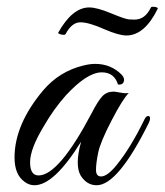

<svg xmlns="http://www.w3.org/2000/svg" viewBox="-20 -546 487 568"><path d="M279 -24Q298 -24 326 -59Q367 -110 407 -192Q411 -201 416.5 -202.5Q422 -204 423.5 -199Q425 -194 421 -184Q329 2 266 2Q237 2 219 -26Q210 -41 210 -66Q210 -91 220 -127Q140 2 82 2Q66 2 53 -8Q23 -29 23 -80Q23 -178 108 -279Q156 -335 226 -352Q245 -357 262 -357Q308 -357 340 -325Q350 -314 346 -304Q342 -294 329 -296Q318 -332 281 -332Q238 -332 175 -264Q139 -224 108 -170Q69 -105 69 -66Q69 -27 94 -27Q154 -27 251 -211Q270 -248 283 -261.5Q296 -275 316 -275Q320 -275 336.5 -272Q353 -269 361 -271Q343 -253 310 -189.5Q277 -126 270.5 -94.5Q264 -63 264 -43.5Q264 -24 279 -24ZM354 -441Q332 -441 290 -459Q243 -480 218 -480Q193 -480 175 -447Q173 -440 157 -445Q152 -447 152 -449Q194 -524 244 -524Q267 -524 309 -506.5Q351 -489 362.5 -488.5Q374 -488 378 -488Q409 -488 426 -523Q427 -526 432 -526Q445 -526 447 -521Q408 -441 354 -441Z"/></svg>

Font: Great Vibes
Style: Regular
Weight: 400
Designer: Robert E. Leuschke
Foundry: Robert E. Leuschke
Version: Version 1.001